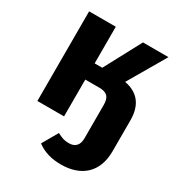

<svg xmlns="http://www.w3.org/2000/svg" viewBox="-178 -647 914 985"><g transform="rotate(30 278.5 -154.5)"><path d="M532 -531H381L265 -314H220V-531H62V0H220V-218H303C348 -218 367 -200 367 -153V46C367 86 346 107 310 107C283 107 269 102 240 87L187 179C225 208 272 222 329 222C449 222 525 155 525 31V-153C525 -242 484 -295 403 -310Z"/></g></svg>

Font: Fira Sans
Style: Bold
Weight: 700
Designer: Carrois Corporate & Edenspiekermann AG
Foundry: Carrois Corporate GbR & Edenspiekermann AG
Version: Version 4.203